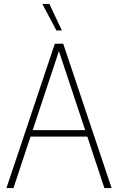

<svg xmlns="http://www.w3.org/2000/svg" viewBox="-20 -964 605 984"><path d="M13 0 261 -740H304L552 0H515L427.5 -264H136.5L49 0ZM147.5 -297H416.5L282 -702ZM269 -808 197 -944H233L297 -808Z"/></svg>

Font: Encode Sans Condensed Thin
Style: Regular
Weight: 100
Width: 3
Designer: Multiple Designers
Foundry: Impallari Type
Version: Version 3.000; ttfautohint (v1.8.3) -l 8 -r 50 -G 200 -x 14 